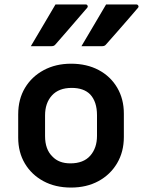

<svg xmlns="http://www.w3.org/2000/svg" viewBox="-20 -834 644 865"><path d="M230 -814H366Q372 -814 374.5 -808.5Q377 -803 372 -798Q347 -769 325.5 -744Q304 -719 281.5 -693Q259 -667 230 -634Q224 -626 213 -626H119Q146 -672 174 -719Q202 -766 230 -814ZM458 -814H594Q600 -814 603 -808.5Q606 -803 601 -798Q576 -769 554.5 -744Q533 -719 510 -693Q487 -667 458 -634Q452 -626 441 -626H347Q374 -672 402 -719Q430 -766 458 -814ZM300 -547Q371 -547 424.5 -518.5Q478 -490 508 -439Q538 -388 538 -322V-217Q538 -150 507.5 -98.5Q477 -47 423.5 -18Q370 11 300 11Q229 11 175.5 -18Q122 -47 92 -97.5Q62 -148 62 -214V-319Q62 -387 92.5 -438Q123 -489 177 -518Q231 -547 300 -547ZM303 -438Q245 -438 214 -404Q183 -370 183 -314V-221Q183 -161 216 -129Q245 -98 297 -98Q356 -98 386.5 -132.5Q417 -167 417 -222V-315Q417 -376 386 -409Q357 -438 303 -438Z"/></svg>

Font: Recursive Mn Lnr St SmB
Style: Regular
Weight: 600
Monospace: yes
Version: Version 1.079;hotconv 1.0.112;makeotfexe 2.5.65598; ttfautoh